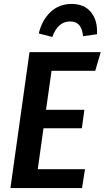

<svg xmlns="http://www.w3.org/2000/svg" viewBox="-20 -956 532 976"><path d="M464 -596H242L214 -398H409L396 -304H201L172 -96H412L397 0H33L130 -691H492ZM177 -786Q194 -855 237.5 -895.5Q281 -936 344 -936Q409 -936 443 -893.5Q477 -851 473 -782L402 -772Q396 -847 337 -847Q274 -847 246 -768Z"/></svg>

Font: Fira Sans Condensed Medium
Style: Italic
Weight: 500
Width: 3
Italic angle: -8°
Designer: bBox Type GmbH & Carrois Corporate GbR & Edenspiekermann AG
Foundry: bBox Type GmbH & Carrois Corporate GbR & Edenspiekermann AG
Version: Version 4.301